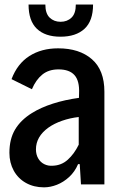

<svg xmlns="http://www.w3.org/2000/svg" viewBox="-20 -804 530 837"><path d="M435.1 -404.3V0H333L327.6 -88.4H320.3Q306.2 -55.2 281.5 -32.5Q256.8 -9.8 228 1.5Q199.2 12.7 171.9 12.7Q127.4 12.7 93 -6.6Q58.6 -25.9 39.8 -60.3Q21 -94.7 21 -137.7Q21 -197.8 45.7 -239.3Q70.3 -280.8 119.6 -311.5Q158.2 -335.4 210.7 -352.3Q263.2 -369.1 324.2 -377.4L324.7 -397Q327.1 -451.2 304.9 -476.3Q282.7 -501.5 234.9 -501.5Q192.4 -501.5 164.6 -479Q136.7 -456.5 119.1 -415L30.3 -459Q55.7 -526.4 108.2 -559.8Q160.6 -593.3 233.4 -593.3Q326.2 -593.3 380.6 -545.9Q435.1 -498.5 435.1 -404.3ZM323.2 -173.3V-293.9Q285.2 -289.6 250.7 -277.6Q216.3 -265.6 190.9 -247.6Q136.7 -208.5 136.7 -152.8Q136.7 -130.4 146.5 -113.5Q156.2 -96.7 172.9 -88.4Q189.5 -80.1 209 -81.5Q247.6 -82.5 275.6 -107.9Q303.7 -133.3 323.2 -173.3ZM104.5 -784.2H177.7Q177.7 -745.1 196.5 -727.1Q215.3 -709 244.1 -709Q272.9 -709 291.7 -727.1Q310.5 -745.1 310.5 -784.2H385.7Q385.7 -712.9 348.4 -678.5Q311 -644 243.7 -644Q176.8 -644 140.6 -678.7Q104.5 -713.4 104.5 -784.2Z"/></svg>

Font: Decalotype Medium
Style: Regular
Weight: 500
Designer: Alfredo Marco Pradil
Foundry: Alfredo Marco Pradil
Version: Version 1.0